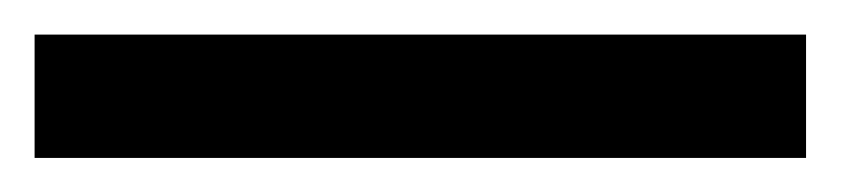

<svg xmlns="http://www.w3.org/2000/svg" viewBox="-21 -20 486 111"><path d="M445 71.3H-1V0H445Z"/></svg>

Font: 42dot Sans Light
Style: Regular
Weight: 300
Designer: 42dot
Version: Version 1.000